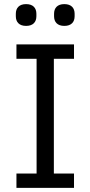

<svg xmlns="http://www.w3.org/2000/svg" viewBox="-20 -914 440 934"><path d="M107 -788C141 -788 157 -807 157 -835V-847C157 -875 141 -894 107 -894C73 -894 57 -875 57 -847V-835C57 -807 73 -788 107 -788ZM293 -788C327 -788 343 -807 343 -835V-847C343 -875 327 -894 293 -894C259 -894 243 -875 243 -847V-835C243 -807 259 -788 293 -788ZM340 0V-70H242V-628H340V-698H60V-628H158V-70H60V0Z"/></svg>

Font: IBM Plex Thai Looped
Style: Regular
Weight: 400
Designer: Mike Abbink, Paul van der Laan, Pieter van Rosmalen, Ben Mitchell, Mark Frömberg
Foundry: Bold Monday
Version: Version 1.0